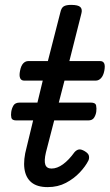

<svg xmlns="http://www.w3.org/2000/svg" viewBox="-20 -750 449 786"><path d="M175 16Q132 16 108.5 -3.5Q85 -23 80 -59.5Q75 -96 89 -147L155 -420H79Q67 -420 62.5 -430Q58 -440 62 -460Q66 -481 75 -490.5Q84 -500 96 -500H176L227 -699Q231 -718 241 -724Q251 -730 271 -730Q300 -730 309 -721Q318 -712 313 -694L264 -500H390Q402 -500 406.5 -490.5Q411 -481 407 -460Q403 -440 393.5 -430Q384 -420 372 -420H244L168 -126Q160 -92 165.5 -76Q171 -60 191 -60Q214 -60 238 -77.5Q262 -95 285 -127Q293 -136 302.5 -138Q312 -140 327 -131Q342 -122 344 -112Q346 -102 342 -93Q330 -69 306.5 -44Q283 -19 250 -1.5Q217 16 175 16ZM47 -257Q29 -257 26.5 -268Q24 -279 26 -292Q28 -306 35 -318Q42 -330 61 -330H352Q371 -330 373.5 -318Q376 -306 374 -292Q372 -279 365 -268Q358 -257 341 -257Z"/></svg>

Font: Playwrite DE SAS
Style: Regular
Weight: 400
Designer: Veronika Burian, José Scaglione
Foundry: TypeTogether
Version: Version 1.002